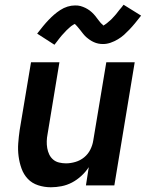

<svg xmlns="http://www.w3.org/2000/svg" viewBox="-20 -783 640 811"><path d="M195 8Q167 8 141 -0.5Q115 -9 97.5 -27.5Q80 -46 71 -71Q62 -96 58.5 -123Q55 -150 57 -177.5Q59 -205 63 -233L111 -520H231L181 -217Q178 -202 177.5 -187Q177 -172 179.5 -157.5Q182 -143 188 -130.5Q194 -118 204.5 -109Q215 -100 229.5 -96.5Q244 -93 259 -93Q278 -93 298.5 -99Q319 -105 335.5 -118.5Q352 -132 361.5 -151Q371 -170 374 -190L429 -520H549L463 0H343L355 -77Q342 -57 323.5 -40Q305 -23 284 -12Q263 -1 240 3.5Q217 8 195 8ZM210 -594 137 -641Q150 -658 162 -672.5Q174 -687 185.5 -699Q197 -711 208.5 -721Q220 -731 234.5 -740.5Q249 -750 265 -755Q281 -760 297 -760Q303 -760 309 -759.5Q315 -759 320 -757.5Q325 -756 330.5 -754Q336 -752 341 -749.5Q346 -747 350 -744.5Q354 -742 359 -738.5Q364 -735 368 -731Q372 -727 376 -723Q380 -719 383 -715Q386 -711 389 -707Q392 -703 396 -698Q400 -693 403.5 -688.5Q407 -684 410.5 -681.5Q414 -679 416 -675Q418 -676 422.5 -678.5Q427 -681 431.5 -685Q436 -689 439 -691.5Q442 -694 445 -696.5Q448 -699 451 -702Q454 -705 457 -708.5Q460 -712 463.5 -715.5Q467 -719 470.5 -723.5Q474 -728 477.5 -732.5Q481 -737 485 -742Q489 -747 493.5 -752Q498 -757 502 -763L576 -717Q562 -699 550 -684.5Q538 -670 526.5 -658Q515 -646 504 -636Q493 -626 478 -617Q463 -608 447 -602.5Q431 -597 415 -597Q410 -597 405 -597.5Q400 -598 395 -599Q390 -600 385.5 -601.5Q381 -603 376.5 -605Q372 -607 367.5 -609.5Q363 -612 359.5 -614.5Q356 -617 352 -620Q348 -623 344 -626.5Q340 -630 337 -633.5Q334 -637 331 -640.5Q328 -644 325.5 -647.5Q323 -651 320.5 -654Q318 -657 314 -662Q310 -667 307 -670.5Q304 -674 300.5 -677.5Q297 -681 296 -682Q294 -681 289.5 -678.5Q285 -676 280.5 -672.5Q276 -669 273 -666Q270 -663 267 -660.5Q264 -658 261 -655Q258 -652 255 -648.5Q252 -645 248.5 -641.5Q245 -638 241.5 -634Q238 -630 234.5 -625.5Q231 -621 227 -616Q223 -611 219 -605.5Q215 -600 210 -594Z"/></svg>

Font: Iosevka SS04 Extended Oblique
Style: Bold
Weight: 700
Width: 7
Italic angle: -9°
Monospace: yes
Designer: Belleve Invis
Foundry: Belleve Invis
Version: Version 19.0.0; ttfautohint (v1.8.4)